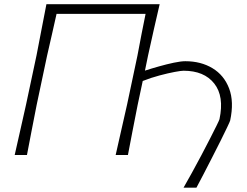

<svg xmlns="http://www.w3.org/2000/svg" viewBox="-20 -733 1167 908"><path d="M848 154.5Q865.5 124.5 887.5 84.2Q909.5 44 932 1.8Q954.5 -40.5 973.5 -78Q992.5 -115.5 1004.8 -140.2Q1017 -165 1018 -169.5Q1041 -277.5 993.2 -338Q945.5 -398.5 848 -398.5Q837 -398.5 806 -392.8Q775 -387 734.5 -376.2Q694 -365.5 655 -350L631 -237Q617.5 -169.5 607 -114.8Q596.5 -60 585 0H527Q541 -60.5 553.2 -116Q565.5 -171.5 581 -238.5L630 -470Q640 -523.5 649.2 -571Q658.5 -618.5 668.5 -667.5H247.5Q236.5 -618.5 225.8 -571Q215 -523.5 202.5 -469L153.5 -237.5Q140 -169.5 129.5 -114.8Q119 -60 107.5 0H49.5Q63 -61 75.8 -116.5Q88.5 -172 103 -237.5L153 -472.5Q166 -540.5 177 -597Q188 -653.5 199.5 -713H735Q721 -652 708.2 -596.5Q695.5 -541 680.5 -472L665.5 -399Q696 -409 732.5 -419.2Q769 -429.5 802.2 -436.5Q835.5 -443.5 856.5 -443.5Q930 -443.5 984.8 -410.5Q1039.5 -377.5 1063.5 -314.8Q1087.5 -252 1068.5 -163Q1067 -157.5 1054.5 -131.2Q1042 -105 1023 -66.8Q1004 -28.5 982.5 13.2Q961 55 941.5 92.8Q922 130.5 909 154.5Z"/></svg>

Font: Commissioner Loud ExtraLight
Style: Italic
Weight: 200
Italic angle: -12°
Designer: Kostas Bartsokas
Foundry: Kostas Bartsokas
Version: Version 1.000; ttfautohint (v1.8.3)